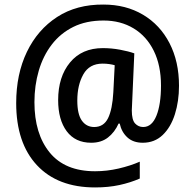

<svg xmlns="http://www.w3.org/2000/svg" viewBox="-20 -737 855 842"><path d="M765 -361Q765 -293 747 -236Q729 -179 693.5 -145Q658 -111 606 -111Q564 -111 538.5 -134.5Q513 -158 505 -195H500Q483 -157 453.5 -134Q424 -111 380 -111Q310 -111 272.5 -161.5Q235 -212 235 -298Q235 -400 287 -463Q339 -526 431 -526Q469 -526 506.5 -519Q544 -512 569 -503L560 -298Q558 -266 558 -253Q558 -211 572.5 -195.5Q587 -180 608 -180Q646 -180 666 -229.5Q686 -279 686 -362Q686 -450 654.5 -514Q623 -578 566 -612.5Q509 -647 434 -647Q358 -647 301.5 -619Q245 -591 207 -541.5Q169 -492 150 -427Q131 -362 131 -289Q131 -150 198 -68Q265 14 397 14Q449 14 500.5 2Q552 -10 593 -28V46Q552 64 503.5 74.5Q455 85 397 85Q233 85 142 -12.5Q51 -110 51 -285Q51 -412 98 -509.5Q145 -607 230.5 -662.5Q316 -718 434 -717Q532 -717 607 -672.5Q682 -628 723.5 -547.5Q765 -467 765 -361ZM319 -296Q319 -236 339 -208Q359 -180 393 -180Q435 -180 454 -219Q473 -258 477 -333L483 -451Q473 -454 459 -456Q445 -458 430 -458Q372 -458 345.5 -411Q319 -364 319 -296Z"/></svg>

Font: Noto Sans Lao UI SemCond Med
Style: Regular
Weight: 500
Width: 4
Designer: Monotype Design Team
Foundry: Monotype Imaging Inc.
Version: Version 2.000; ttfautohint (v1.8.4.7-5d5b)